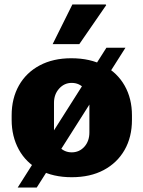

<svg xmlns="http://www.w3.org/2000/svg" viewBox="-20 -781 640 857"><path d="M300 10Q217 10 156.5 -22.5Q96 -55 64 -113.5Q32 -172 32 -246V-266Q32 -342 64.5 -399.5Q97 -457 157 -489Q217 -521 298 -521Q383 -521 443.5 -488.5Q504 -456 536.5 -398.5Q569 -341 569 -266V-246Q569 -169 536 -111.5Q503 -54 443 -22Q383 10 300 10ZM300 -101Q334 -101 356.5 -126Q379 -151 379 -190V-322Q379 -360 356.5 -385.5Q334 -411 300 -411Q267 -411 244 -385.5Q221 -360 221 -322V-190Q221 -151 244 -126Q267 -101 300 -101ZM59 56 455 -568H540L144 56ZM215 -584 303 -761H452L454 -758L334 -584Z"/></svg>

Font: Chivo Mono ExtraBold
Style: Regular
Weight: 800
Monospace: yes
Designer: Hector Gatti
Foundry: Omnibus-Type
Version: Version 1.008